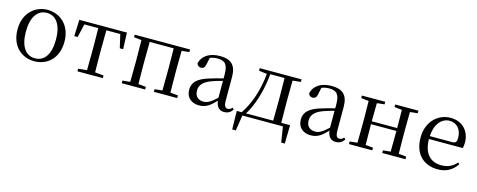

<svg xmlns="http://www.w3.org/2000/svg" viewBox="-32 -1169 4896 1972"><g transform="rotate(15 2416.0 -183.0)"><path d="M297 15C430 15 547 -77 547 -258C547 -438 426 -531 297 -531C169 -531 48 -437 48 -258C48 -78 165 15 297 15ZM297 -16C198 -16 137 -101 137 -257C137 -413 198 -499 297 -499C396 -499 457 -413 457 -257C457 -101 396 -16 297 -16Z M845 0H1024V-28L932 -37L930 -229V-288L932 -484H1080L1113 -341H1149L1142 -516H636L629 -341H665L698 -484H846L848 -288V-229L846 -37L754 -28V0Z M1225 -489 1306 -480 1308 -288V-229L1306 -36L1225 -28V0H1474V-28L1393 -36L1391 -229V-288L1393 -484H1648L1650 -288V-229L1648 -36L1567 -28V0H1815V-28L1733 -36L1731 -229V-288L1733 -480L1814 -489V-516H1225Z M2316 14C2355 14 2385 -2 2406 -37L2390 -52C2374 -34 2362 -28 2345 -28C2318 -28 2303 -45 2303 -108V-355C2303 -479 2247 -531 2131 -531C2018 -531 1944 -482 1924 -400C1930 -377 1945 -364 1968 -364C1993 -364 2010 -377 2016 -413L2031 -485C2058 -495 2083 -500 2109 -500C2188 -500 2223 -470 2223 -359V-318C2179 -308 2132 -295 2090 -282C1958 -244 1911 -193 1911 -115C1911 -32 1970 15 2049 15C2121 15 2166 -18 2225 -82C2233 -22 2261 14 2316 14ZM2223 -113C2160 -53 2124 -34 2084 -34C2028 -34 1991 -66 1991 -128C1991 -183 2024 -226 2108 -257C2142 -270 2182 -281 2223 -292Z M2554 -489 2640 -478C2624 -305 2571 -146 2492 -31H2440L2444 165H2482L2508 0H2939L2965 165H3003L3007 -31H2913L2911 -229V-288L2913 -480L2999 -489V-516H2554ZM2827 -31H2538C2565 -73 2587 -120 2605 -169C2642 -266 2665 -374 2675 -484H2827L2829 -288V-229Z M3503 14C3542 14 3572 -2 3593 -37L3577 -52C3561 -34 3549 -28 3532 -28C3505 -28 3490 -45 3490 -108V-355C3490 -479 3434 -531 3318 -531C3205 -531 3131 -482 3111 -400C3117 -377 3132 -364 3155 -364C3180 -364 3197 -377 3203 -413L3218 -485C3245 -495 3270 -500 3296 -500C3375 -500 3410 -470 3410 -359V-318C3366 -308 3319 -295 3277 -282C3145 -244 3098 -193 3098 -115C3098 -32 3157 15 3236 15C3308 15 3353 -18 3412 -82C3420 -22 3448 14 3503 14ZM3410 -113C3347 -53 3311 -34 3271 -34C3215 -34 3178 -66 3178 -128C3178 -183 3211 -226 3295 -257C3329 -270 3369 -281 3410 -292Z M3995 -489 4075 -480C4076 -426 4077 -346 4077 -287H3807L3809 -480L3889 -489V-516H3641V-489L3722 -480L3724 -288V-229L3722 -36L3641 -28V0H3889V-28L3809 -36C3808 -92 3807 -177 3807 -256H4077C4077 -177 4076 -92 4075 -36L3995 -28V0H4242V-28L4161 -36L4159 -229V-288L4161 -480L4242 -489V-516H3995Z M4589 15C4679 15 4746 -26 4790 -94L4774 -108C4733 -60 4682 -35 4611 -35C4501 -35 4423 -104 4421 -263H4781C4786 -279 4788 -299 4788 -323C4788 -441 4711 -531 4581 -531C4448 -531 4334 -425 4334 -257C4334 -76 4441 15 4589 15ZM4422 -294C4429 -424 4496 -499 4579 -499C4660 -499 4708 -437 4708 -352C4708 -312 4698 -294 4663 -294Z"/></g></svg>

Font: Noto Serif CJK TC
Style: Regular
Weight: 400
Designer: Ryoko NISHIZUKA 西塚涼子 (kana & ideographs); Frank Grießhammer (Latin, Greek & Cyrillic); Wenlong ZHANG 张文龙 (bopomofo); San
Foundry: Adobe
Version: Version 2.001;hotconv 1.1.0;makeotfexe 2.6.0